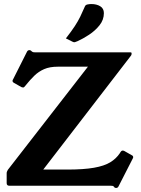

<svg xmlns="http://www.w3.org/2000/svg" viewBox="-20 -919 696 950"><path d="M632 -151Q639 -148 639 -141Q639 -138 636 -133L566 4Q562 11 555 11Q550 11 547 9L543 4Q540 1 535.5 0.5Q531 0 526 0H26Q13 0 13 -13V-62Q13 -67 15 -71Q17 -75 19 -79L415 -589H266Q226 -589 198.5 -577Q171 -565 150 -544.5Q129 -524 108 -498L105 -494Q99 -486 94 -486Q92 -486 86 -488L49 -509Q42 -513 42 -519Q42 -523 45 -527L114 -664Q118 -671 126 -671Q128 -671 130.5 -670Q133 -669 138 -664Q142 -661 146.5 -660.5Q151 -660 155 -660H626Q631 -660 631 -656V-651Q631 -649 629.5 -646Q628 -643 626 -641L194 -80H312Q394 -80 445 -89Q496 -98 525.5 -116Q555 -134 573 -161L576 -166Q581 -174 587 -174Q589 -174 591 -173.5Q593 -173 595 -172ZM306 -729Q334 -765 350 -789.5Q366 -814 377 -836.5Q388 -859 400 -887Q403 -895 413 -897Q423 -899 432 -899Q458 -899 476 -888Q494 -877 494 -854Q494 -821 472.5 -794Q451 -767 420.5 -747Q390 -727 363 -715Q359 -714 355 -712Q351 -710 347 -710Q344 -710 338 -713Z"/></svg>

Font: Young Serif
Style: Regular
Weight: 400
Designer: Bastien Sozeau
Foundry: NBR — Bastien Sozeau
Version: Version 3.004; ttfautohint (v1.8.4.7-5d5b);gftools[0.9.33]